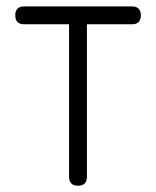

<svg xmlns="http://www.w3.org/2000/svg" viewBox="-20 -591 496 611"><path d="M428.2 -542.2Q428.2 -513.7 399.7 -513.7H256.6V-28.6Q256.6 0 228.3 0Q199.7 0 199.7 -28.6V-513.7H57.1Q28.6 -513.7 28.6 -542.2Q28.6 -570.6 57.1 -570.6H399.7Q428.2 -570.6 428.2 -542.2Z"/></svg>

Font: EnergyBar
Style: Regular
Weight: 400
Italic angle: -10°
Version: 1.0 2000-03-28